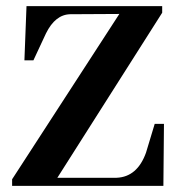

<svg xmlns="http://www.w3.org/2000/svg" viewBox="-20 -606 579 626"><path d="M512.7 0 514.6 -202.1H484.4L456.1 -108.4Q427.7 -29.3 360.4 -26.4H167L508.8 -564.5V-585.9H66.4L59.6 -409.2H88.9L129.9 -497.1Q160.2 -558.6 209 -559.6L369.1 -560.5L19.5 -21.5V0Z"/></svg>

Font: Abhaya Libre ExtraBold
Style: Regular
Weight: 800
Designer: Pushpananda Ekanayake, Sol Matas, Pathum Egodawatta
Foundry: Mooniak
Version: Version 1.050 ; ttfautohint (v1.6)